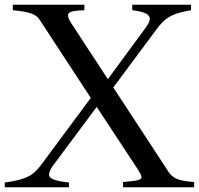

<svg xmlns="http://www.w3.org/2000/svg" viewBox="-30 -790 839 810"><path d="M-10 -20V0H261V-20C231.7 -23.3 210.3 -27.5 197 -32.5C183.7 -37.5 177 -44.3 177 -53C177 -63.7 182.7 -76.7 194 -92L378 -339L551 -76C557 -66.7 561.2 -59.5 563.5 -54.5C565.8 -49.5 567 -45.3 567 -42C567 -36.7 561.8 -32.7 551.5 -30C541.2 -27.3 520.3 -24.7 489 -22V0H789V-22C773.7 -23.3 760.3 -24.8 749 -26.5C737.7 -28.2 727.8 -30.7 719.5 -34C711.2 -37.3 703.8 -41.5 697.5 -46.5C691.2 -51.5 685.7 -57.7 681 -65L448 -421L639 -678C648.3 -689.3 657.3 -698.7 666 -706C674.7 -713.3 684.2 -719.5 694.5 -724.5C704.8 -729.5 716.5 -733.7 729.5 -737C742.5 -740.3 758 -743.7 776 -747V-770H528V-747C554 -743.7 572.8 -739.2 584.5 -733.5C596.2 -727.8 602 -720.3 602 -711C602 -701.7 596.7 -689.7 586 -675L425 -456L270 -693C264.7 -701 261.2 -707.5 259.5 -712.5C257.8 -717.5 257 -722.3 257 -727C257 -732.3 261.2 -736.7 269.5 -740C277.8 -743.3 296.7 -745.7 326 -747V-770H24V-747C44 -745 60.3 -742.8 73 -740.5C85.7 -738.2 96.2 -735.3 104.5 -732C112.8 -728.7 119.7 -724.8 125 -720.5C130.3 -716.2 135 -710.7 139 -704L353 -377L141 -91C132.3 -79.7 123.3 -70 114 -62C104.7 -54 94 -47.3 82 -42C70 -36.7 56.5 -32.3 41.5 -29C26.5 -25.7 9.3 -22.7 -10 -20Z"/></svg>

Font: Libre Caslon Text
Style: Regular
Weight: 400
Designer: Pablo Impallari, Rodrigo Fuenzalida
Foundry: Pablo Impallari, Rodrigo Fuenzalida
Version: Version 1.000; ttfautohint (v0.93) -l 8 -r 50 -G 200 -x 14 -